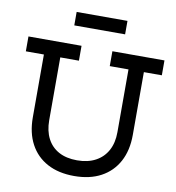

<svg xmlns="http://www.w3.org/2000/svg" viewBox="-100 -1033 1037 1131"><g transform="rotate(10 419.0 -467.0)"><path d="M514 -752H825.5V-663H718V-287.5Q718 -194.5 682 -127.8Q646 -61 579.2 -25Q512.5 11 419 11Q325.5 11 258.5 -25Q191.5 -61 155.8 -127.8Q120 -194.5 120 -287.5V-663H12V-752H329.5V-663H218V-287.5Q218 -223.5 241.8 -177.8Q265.5 -132 310.5 -107.5Q355.5 -83 420 -83Q484.5 -83 530.5 -107.8Q576.5 -132.5 601.2 -178Q626 -223.5 626 -287.5V-663H514ZM570.5 -943.5V-863H266.5V-943.5Z"/></g></svg>

Font: Hepta Slab Medium
Style: Regular
Weight: 500
Designer: Michael LaGattuta
Foundry: Michael LaGattuta
Version: Version 1.102